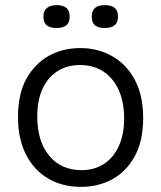

<svg xmlns="http://www.w3.org/2000/svg" viewBox="-20 -714 627 747"><path d="M295 13Q223 13 168 -19Q113 -51 81.5 -112Q50 -173 50 -259Q50 -349 83 -408Q116 -467 170.5 -497Q225 -527 292 -527Q361 -527 416.5 -495.5Q472 -464 504.5 -403.5Q537 -343 537 -255Q537 -167 505 -107.5Q473 -48 418.5 -17.5Q364 13 295 13ZM297 -52Q348 -52 385 -76.5Q422 -101 442.5 -146Q463 -191 463 -253Q463 -317 442 -363.5Q421 -410 382.5 -435.5Q344 -461 291 -461Q241 -461 203.5 -437Q166 -413 145.5 -368.5Q125 -324 125 -261Q125 -164 171.5 -108Q218 -52 297 -52ZM388 -605Q362 -605 349.5 -615.5Q337 -626 337 -650Q337 -672 349.5 -683Q362 -694 387 -694Q413 -694 426 -683.5Q439 -673 439 -649Q439 -626 425.5 -615.5Q412 -605 388 -605ZM200 -605Q175 -605 162 -615.5Q149 -626 149 -650Q149 -672 162.5 -683Q176 -694 200 -694Q225 -694 238 -683.5Q251 -673 251 -649Q251 -626 238 -615.5Q225 -605 200 -605Z"/></svg>

Font: Bricolage Grotesque 36pt Light
Style: Regular
Weight: 300
Designer: Mathieu Triay
Foundry: Atelier Triay
Version: Version 1.001;gftools[0.9.33.dev8+g029e19f]